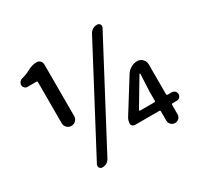

<svg xmlns="http://www.w3.org/2000/svg" viewBox="-159 -948 1205 1159"><g transform="rotate(-30 444.0 -368.5)"><path d="M249 -341.8Q249 -323.2 236.3 -310.5Q223.6 -297.9 205.6 -297.9Q187.5 -297.9 174.8 -310.5Q162.1 -323.2 162.1 -341.8V-627.9Q162.1 -634.8 154.3 -634.8H92.8Q81.1 -634.8 73.2 -643.1Q65.4 -651.4 65.4 -662.1Q65.4 -673.8 72.8 -683.1Q80.1 -692.4 91.8 -695.3Q123 -703.1 149.4 -717.8Q183.6 -736.3 213.9 -736.3Q228.5 -736.3 238.8 -726.1Q249 -715.8 249 -701.2ZM590.8 -717.8Q608.4 -750 644.5 -750Q657.2 -750 663.6 -739.3Q669.9 -728.5 664.1 -717.8L294.9 -19.5Q278.3 12.7 241.2 12.7Q229.5 12.7 222.7 2Q219.7 -2.9 219.7 -8.8Q219.7 -13.7 221.7 -19.5ZM606.4 -177.7Q605.5 -174.8 606.4 -172.9Q607.4 -170.9 610.4 -170.9H710Q716.8 -170.9 716.8 -178.7V-240.2L722.7 -362.3Q722.7 -365.2 720.2 -365.2Q717.8 -365.2 716.8 -363.3L665 -276.4ZM831.1 -170.9Q843.8 -170.9 852.5 -162.1Q861.3 -153.3 861.3 -141.1Q861.3 -128.9 852.5 -120.1Q843.8 -111.3 831.1 -111.3H802.7Q794.9 -111.3 794.9 -103.5V-39.1Q794.9 -22.5 783.7 -11.2Q772.5 0 756.3 0Q740.2 0 728.5 -11.2Q716.8 -22.5 716.8 -39.1V-103.5Q716.8 -111.3 710 -111.3H539.1Q530.3 -111.3 523.4 -117.7Q516.6 -124 516.6 -132.8Q516.6 -155.3 528.3 -173.8L666 -394.5Q678.7 -415 699.7 -426.8Q720.7 -438.5 744.1 -438.5Q764.6 -438.5 779.8 -423.3Q794.9 -408.2 794.9 -386.7V-178.7Q794.9 -170.9 802.7 -170.9Z"/></g></svg>

Font: Gen Jyuu Gothic Medium
Style: Regular
Weight: 500
Designer: [Source Han Sans]
Ryoko NISHIZUKA  (kana & ideographs); Paul D. Hunt (Latin, Greek & Cyrillic); Wenlong ZHANG  (bopomofo
Version: Version 1.002.20150607